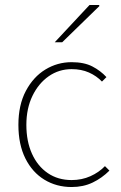

<svg xmlns="http://www.w3.org/2000/svg" viewBox="-20 -740 486 772"><path d="M268 12Q207 12 158.5 -17.5Q110 -47 82 -103Q54 -159 54 -238Q54 -318 84 -374.5Q114 -431 162.5 -460.5Q211 -490 268 -490Q318 -490 351 -473Q384 -456 408 -430L390 -412Q368 -435 337.5 -448.5Q307 -462 268 -462Q217 -462 176 -433.5Q135 -405 110.5 -354.5Q86 -304 86 -238Q86 -172 108.5 -122Q131 -72 172 -44Q213 -16 268 -16Q309 -16 343.5 -31.5Q378 -47 402 -72L420 -54Q390 -24 352.5 -6Q315 12 268 12ZM200 -570 340 -720H378L380 -716L230 -570Z"/></svg>

Font: Source Sans 3 VF
Style: Regular
Weight: 200
Designer: Paul D. Hunt
Foundry: Adobe
Version: Version 3.046;hotconv 1.0.118;makeotfexe 2.5.65603